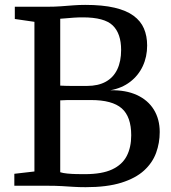

<svg xmlns="http://www.w3.org/2000/svg" viewBox="-20 -771 710 797"><path d="M122.9 -59.2V-680.4L41.5 -692.2V-743H176Q206.4 -743 232.8 -744.9Q259.2 -746.9 283.9 -748.8Q308.6 -750.7 333.7 -750.7Q405.8 -750.7 455.2 -739.1Q504.6 -727.6 534.4 -705.6Q564.3 -683.6 577.5 -652.6Q590.8 -621.5 590.8 -582.1Q590.8 -535.3 572.6 -496.3Q554.4 -457.4 520.1 -431.2Q485.8 -404.9 437.9 -396.3Q502 -397.7 547.9 -376.7Q593.9 -355.7 618.4 -316.2Q643 -276.6 643 -222.9Q643 -177.6 628 -136.5Q613 -95.3 578.1 -63.3Q543.2 -31.3 483.8 -12.6Q424.3 6 335.6 6Q307.4 6 284.5 4.5Q261.7 3 236.1 1.5Q210.5 0 173.7 0H39.5V-49.6ZM230 -415.6Q240.2 -415.1 255.2 -414.6Q270.1 -414.1 286.2 -414.2Q302.3 -414.3 316.9 -414.3Q331.5 -414.3 340.9 -414.3Q387.8 -414.3 419.3 -431.9Q450.8 -449.4 466.8 -482.9Q482.8 -516.3 482.8 -563.7Q482.8 -631.6 448.1 -665.3Q413.5 -698.9 323.9 -698.9Q304.3 -698.9 286.2 -697.7Q268.1 -696.4 253.5 -695Q239 -693.5 230 -693.2ZM230 -56.1Q241.4 -52.3 259.5 -50.6Q277.6 -48.8 297.4 -48.4Q317.2 -48.1 333.2 -48.1Q403.2 -48.1 445.2 -67.6Q487.3 -87.2 506 -123.3Q524.7 -159.5 524.7 -209.3Q524.7 -286.6 485.3 -321.2Q445.9 -355.7 358 -355.7Q345.2 -355.7 327.6 -355.6Q310 -355.5 291.1 -355.6Q272.2 -355.7 256.2 -355.5Q240.2 -355.2 230 -354.4Z"/></svg>

Font: Merriweather Light
Style: Regular
Weight: 300
Designer: Eben Sorkin
Foundry: Eben Sorkin
Version: Version 2.100